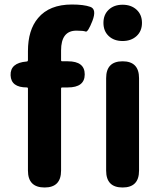

<svg xmlns="http://www.w3.org/2000/svg" viewBox="-20 -832 716 852"><path d="M178 0Q104 0 104 -75V-439Q104 -444 99 -444Q29 -444 27 -498Q25 -553 98 -559Q104 -559 104 -566V-605Q104 -699 149 -752Q199 -812 299 -812Q352 -812 381 -801.5Q410 -791 390 -739Q370 -688 360 -692Q350 -696 319 -696Q251 -696 251 -608V-565Q251 -560 256 -560H281Q356 -560 356 -502Q356 -444 281 -444H256Q251 -444 251 -439V-75Q251 0 178 0ZM524 0Q451 0 451 -75V-485Q451 -560 524 -560Q597 -560 597 -485V-75Q597 0 524 0ZM524 -650Q486 -650 462.5 -672Q439 -694 439 -730.5Q439 -767 462.5 -789Q486 -811 524 -811Q562 -811 586 -789Q610 -767 610 -730.5Q610 -694 586 -672Q562 -650 524 -650Z"/></svg>

Font: Resource Han Rounded JP
Style: Bold
Weight: 700
Designer: Cyano Hao (round all glyphs); Ryoko NISHIZUKA 西塚涼子 (kana, bopomofo & ideographs); Paul D. Hunt (Latin, Greek & Cyrillic)
Foundry: Cyano Hao
Version: 0.990